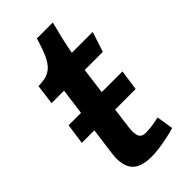

<svg xmlns="http://www.w3.org/2000/svg" viewBox="-207 -686 749 749"><g transform="rotate(-45 167.0 -311.5)"><path d="M251 -633Q242 -599 234 -565Q226 -531 220 -497H335L308 -414H208L172 -139Q171 -132 170.5 -125Q170 -118 170 -111Q170 -95 176.5 -83.5Q183 -72 203 -72Q222 -72 241 -75Q260 -78 278 -82L289 -13Q271 -7 247 -2Q223 3 199 6.5Q175 10 155 10Q117 10 94 -0.5Q71 -11 61 -32Q51 -53 51 -82Q51 -87 51.5 -92.5Q52 -98 52.5 -104Q53 -110 54 -116L94 -414H25L36 -497Q74 -497 96 -509.5Q118 -522 133 -551.5Q148 -581 163 -633ZM11 -306H308L296 -221H-1Z"/></g></svg>

Font: Rosario
Style: Italic
Weight: 400
Italic angle: -8.05°
Designer: Hector Gatti
Foundry: Omnibus Type
Version: Version 1.201